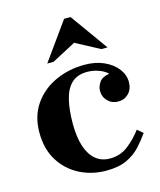

<svg xmlns="http://www.w3.org/2000/svg" viewBox="-110 -800 742 889"><g transform="rotate(-15 261.0 -355.0)"><path d="M290 10Q221 10 163 -19.5Q105 -49 70 -105Q35 -161 35 -240Q35 -319 74 -375Q113 -431 177.5 -460.5Q242 -490 318 -490Q370 -490 410 -472Q450 -454 473 -424.5Q496 -395 496 -360Q496 -326 476 -305.5Q456 -285 426 -285Q396 -285 376 -305Q356 -325 356 -355Q356 -374 369.5 -394.5Q383 -415 418 -420Q404 -435 377 -445Q350 -455 321 -455Q273 -455 245.5 -428.5Q218 -402 206.5 -353.5Q195 -305 195 -240Q195 -176 209.5 -131.5Q224 -87 252 -63.5Q280 -40 321 -40Q371 -40 409 -70Q447 -100 474 -137L501 -114Q480 -84 454 -55.5Q428 -27 389 -8.5Q350 10 290 10ZM153 -540 282 -720H313L442 -540H412L258 -622H338L183 -540Z"/></g></svg>

Font: Brygada 1918
Style: Bold
Weight: 700
Designer: Mateusz Machalski | Borys Kosmynka | Przemek Hoffer
Foundry: NIEPODLEGLA 2018
Version: Version 3.006